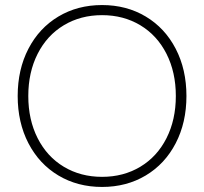

<svg xmlns="http://www.w3.org/2000/svg" viewBox="-20 -730 808 760"><path d="M384 10Q287 10 211 -35.5Q135 -81 92.5 -163Q50 -245 50 -350Q50 -455 92.5 -537Q135 -619 211 -664.5Q287 -710 384 -710Q481 -710 557 -664.5Q633 -619 675.5 -537Q718 -455 718 -350Q718 -245 675.5 -163Q633 -81 557 -35.5Q481 10 384 10ZM384 -670Q299 -670 232.5 -630Q166 -590 129 -517Q92 -444 92 -350Q92 -256 129 -183Q166 -110 232.5 -70Q299 -30 384 -30Q469 -30 535.5 -70Q602 -110 639 -183Q676 -256 676 -350Q676 -444 639 -517Q602 -590 535.5 -630Q469 -670 384 -670Z"/></svg>

Font: Quicksand Light
Style: Regular
Weight: 300
Designer: Andrew Paglinawan
Foundry: Andrew Paglinawan
Version: Version 3.000